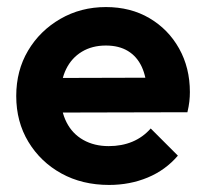

<svg xmlns="http://www.w3.org/2000/svg" viewBox="-20 -514 581 544"><path d="M289 10Q213 10 154 -22.5Q95 -55 60.5 -112Q26 -169 26 -242Q26 -314 59.5 -370.5Q93 -427 151 -460.5Q209 -494 280 -494Q350 -494 403.5 -462.5Q457 -431 487.5 -376.5Q518 -322 518 -253Q518 -240 516.5 -226.5Q515 -213 511 -196L105 -195V-293L450 -294L397 -253Q395 -296 381.5 -325Q368 -354 342.5 -369.5Q317 -385 280 -385Q241 -385 212 -367.5Q183 -350 167.5 -318.5Q152 -287 152 -244Q152 -200 168.5 -167.5Q185 -135 216 -117.5Q247 -100 288 -100Q325 -100 355 -112.5Q385 -125 407 -150L484 -73Q449 -32 398.5 -11Q348 10 289 10Z"/></svg>

Font: Outfit SemiBold
Style: Regular
Weight: 600
Designer: Rodrigo Fuenzalida
Foundry: fragTYPE
Version: Version 1.100;gftools[0.9.27]